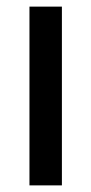

<svg xmlns="http://www.w3.org/2000/svg" viewBox="-20 -560 276 580"><path d="M167 0V-540H69V0Z"/></svg>

Font: Noto Sans Thai Cond Med
Style: Regular
Weight: 500
Width: 3
Designer: Monotype Design Team
Foundry: Monotype Imaging Inc.
Version: Version 2.002